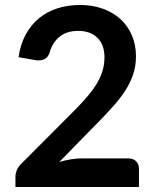

<svg xmlns="http://www.w3.org/2000/svg" viewBox="-20 -751 620 771"><path d="M301 -731Q351 -731 392.5 -716.2Q434 -701.5 463.5 -674.5Q493 -647.5 509.5 -609.5Q526 -571.5 526 -525Q526 -485 514.2 -451Q502.5 -417 482.5 -386.2Q462.5 -355.5 436.2 -326.2Q410 -297 381 -267L218 -100.5Q267 -115 309 -115H494.5Q514.5 -115 526.2 -103.8Q538 -92.5 538 -74V0H42V-41Q42 -53.5 47.2 -67Q52.5 -80.5 64 -92L283.5 -312Q311 -340 332.5 -365.5Q354 -391 369 -416Q384 -441 391.8 -466.8Q399.5 -492.5 399.5 -521Q399.5 -547 392 -566.8Q384.5 -586.5 370.5 -600Q356.5 -613.5 337.2 -620.2Q318 -627 294 -627Q249 -627 220.5 -604.5Q192 -582 180.5 -544Q175 -525 164 -516.8Q153 -508.5 136 -508.5Q128.5 -508.5 119.5 -510L54.5 -521.5Q62 -573.5 83.5 -612.8Q105 -652 137.2 -678.2Q169.5 -704.5 211.2 -717.8Q253 -731 301 -731Z"/></svg>

Font: Lato TR
Style: Bold
Weight: 700
Designer: Lukasz Dziedzic
Foundry: tyPoland Lukasz Dziedzic
Version: Version 1.104 2013